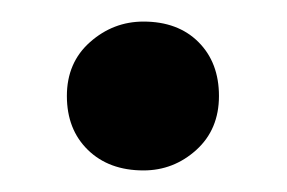

<svg xmlns="http://www.w3.org/2000/svg" viewBox="-20 -150 266 178"><path d="M42 -61Q42 -92 63.5 -111Q85 -130 113 -130Q145 -130 164 -111Q183 -92 183 -61Q183 -30 162 -11Q141 8 113 8Q81 8 61.5 -11Q42 -30 42 -61Z"/></svg>

Font: Bitter Thin SemiBold
Style: Regular
Weight: 600
Version: Version 2.002